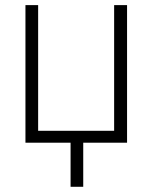

<svg xmlns="http://www.w3.org/2000/svg" viewBox="-20 -550 587 740"><path d="M469.7 0H300.8V169.9H252V0H78.1V-530.3H127V-45.9H419.9V-530.3H469.7Z"/></svg>

Font: Pretendard JP ExtraLight
Style: Regular
Weight: 200
Designer: Base glyphs from Inter by Rasmus Andersson; Hangeul glyphs from Noto Sans CJK(Source Han Sans) by Jang Soo-young and Kan
Foundry: Kil Hyung-jin
Version: Version 1.309